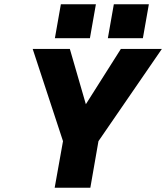

<svg xmlns="http://www.w3.org/2000/svg" viewBox="-20 -879 778 899"><path d="M513 -859H677L649 -700H485ZM265 -859H429L401 -700H237ZM275 -218 133 -650H307L382 -391L546 -650H738L441 -218L403 0H236Z"/></svg>

Font: Overused Grotesk ExtraBold
Style: Italic
Weight: 800
Italic angle: -10°
Version: Version 0.003